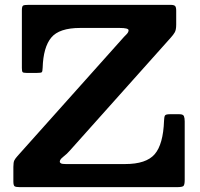

<svg xmlns="http://www.w3.org/2000/svg" viewBox="-20 -770 822 790"><path d="M97 -750H682Q696 -750 700.5 -745.2Q705 -740.5 705 -726V-669Q705 -647 699 -636.8Q693 -626.5 683 -615.5L267.5 -150.5Q256 -137 241 -125.5Q226 -114 226 -105Q226 -100.5 231 -97.8Q236 -95 250.5 -95H495Q581.5 -95 616.5 -135.5Q651.5 -176 655 -273.5Q655.5 -288.5 658.5 -294.2Q661.5 -300 678 -300H718.5Q733.5 -300 736.8 -292Q740 -284 740 -270.5V-30Q740 -9 734.5 -4.5Q729 0 708 0H61.5Q45.5 0 40.2 -3.5Q35 -7 35 -23.5V-83Q35 -102.5 39 -110.2Q43 -118 52 -128L481.5 -608.5Q490.5 -619 499.8 -628Q509 -637 509 -645.5Q509 -655 472 -655H310Q223.5 -655 190.8 -615.2Q158 -575.5 155.5 -491Q155 -475.5 151.8 -472.8Q148.5 -470 132.5 -470H89Q75.5 -470 72.8 -473.5Q70 -477 70 -490.5V-727Q70 -744 75 -747Q80 -750 97 -750Z"/></svg>

Font: Besley
Style: Bold
Weight: 700
Designer: Owen Earl
Foundry: indestructible type*
Version: Version 2.001; ttfautohint (v1.8.3)